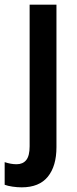

<svg xmlns="http://www.w3.org/2000/svg" viewBox="-59 -563 330 823"><path d="M34 240Q15 240 -5.5 237Q-26 234 -39 229V132Q-12 141 12 141Q39 141 53.5 123Q68 105 68 64V-543H183V68Q183 149 146 194.5Q109 240 34 240Z"/></svg>

Font: Noto Sans Kannada Condensed SemiBold
Style: Regular
Weight: 600
Width: 3
Designer: Jelle Bosma - Monotype Design Team
Foundry: Monotype Imaging Inc.
Version: Version 2.005; ttfautohint (v1.8.4.7-5d5b)